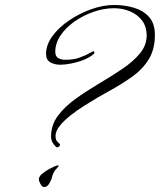

<svg xmlns="http://www.w3.org/2000/svg" viewBox="-20 -736 642 771"><path d="M221 -155Q221 -151 217 -147.5Q213 -144 209 -144L207 -145Q197 -153 191 -164Q185 -175 185 -188Q185 -234 212.5 -271Q240 -308 284 -339.5Q328 -371 377 -400Q426 -429 470 -458.5Q514 -488 541.5 -521Q569 -554 569 -594Q569 -629 550.5 -653.5Q532 -678 502 -690.5Q472 -703 438 -703Q397 -703 355.5 -688.5Q314 -674 279 -649.5Q244 -625 223 -593.5Q202 -562 202 -528Q202 -510 213.5 -503Q225 -496 241 -496Q277 -496 297.5 -504Q318 -512 325 -515Q329 -517 341 -523.5Q353 -530 355 -530Q359 -530 359 -526Q359 -522 357 -520Q342 -506 317 -496Q292 -486 266 -481Q240 -476 222 -476Q200 -476 182.5 -485.5Q165 -495 165 -520Q165 -556 190.5 -591Q216 -626 257.5 -654Q299 -682 346.5 -699Q394 -716 438 -716Q480 -716 517.5 -705Q555 -694 578.5 -668Q602 -642 602 -595Q602 -539 578 -499Q554 -459 511.5 -428.5Q469 -398 414 -368Q399 -360 373.5 -345Q348 -330 318.5 -311.5Q289 -293 262.5 -272Q236 -251 219.5 -230Q203 -209 203 -190Q203 -173 212 -165.5Q221 -158 221 -155ZM157 15Q149 15 142.5 3Q136 -9 136 -16Q136 -23 142 -31Q148 -39 154 -41Q158 -46 170 -53Q182 -60 195 -66Q208 -72 213 -72Q214 -72 214.5 -71.5Q215 -71 215 -71L216 -70Q216 -69 209.5 -61.5Q203 -54 201 -52Q196 -45 192.5 -36Q189 -27 187 -18Q184 -9 176.5 3Q169 15 157 15Z"/></svg>

Font: Beau Rivage
Style: Regular
Weight: 400
Designer: Robert E. Leuschke
Foundry: Robert E. Leuschke
Version: Version 1.010; ttfautohint (v1.8.3)